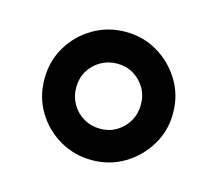

<svg xmlns="http://www.w3.org/2000/svg" viewBox="-60 -785 535 473"><g transform="rotate(15 208.0 -548.5)"><path d="M208 -385Q163 -385 125.5 -407Q88 -429 66 -466Q44 -503 44 -548Q44 -594 66 -631Q88 -668 125.5 -690Q163 -712 208 -712Q253 -712 290 -690Q327 -668 349.5 -631Q372 -594 372 -548Q372 -503 349.5 -466Q327 -429 290 -407Q253 -385 208 -385ZM208 -465Q231 -465 249.5 -476Q268 -487 279 -506Q290 -525 290 -548Q290 -572 279 -590.5Q268 -609 249.5 -620Q231 -631 208 -631Q185 -631 166 -620Q147 -609 136 -590.5Q125 -572 125 -548Q125 -525 136 -506Q147 -487 166 -476Q185 -465 208 -465Z"/></g></svg>

Font: MuseoModerno SemiBold Medium
Style: Regular
Weight: 500
Version: Version 1.001